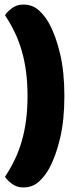

<svg xmlns="http://www.w3.org/2000/svg" viewBox="-20 -688 345 844"><path d="M263 -266Q263 -161 244.5 -82Q226 -3 197 51Q178 86 150.5 111Q123 136 82 136Q55 136 34 121Q13 106 2 89Q26 53 44.5 14.5Q63 -24 75.5 -67Q88 -110 94.5 -159Q101 -208 101 -266Q101 -324 94.5 -373Q88 -422 75.5 -465Q63 -508 44.5 -546.5Q26 -585 2 -621Q13 -638 34 -653Q55 -668 82 -668Q123 -668 150.5 -643Q178 -618 197 -583Q226 -529 244.5 -450Q263 -371 263 -266Z"/></svg>

Font: Baloo Bhaina
Style: Regular
Weight: 400
Designer: Manish Minz, Shuchita Grover and Ek Type
Foundry: Ek Type
Version: Version 1.443;PS 1.000;hotconv 16.6.51;makeotf.lib2.5.65220;